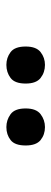

<svg xmlns="http://www.w3.org/2000/svg" viewBox="206 -996 164 617"><g transform="rotate(-90 288.5 -688.0)"><path d="M388 -626Q364 -626 346 -640Q328 -654 328 -688Q328 -723 346 -736.5Q364 -750 388 -750Q411 -750 429 -736.5Q447 -723 447 -688Q447 -654 429 -640Q411 -626 388 -626ZM188 -626Q164 -626 146.5 -640Q129 -654 129 -688Q129 -723 146.5 -736.5Q164 -750 188 -750Q211 -750 229.5 -736.5Q248 -723 248 -688Q248 -654 229.5 -640Q211 -626 188 -626Z"/></g></svg>

Font: Noto Serif Malayalam SemiBold
Style: Regular
Weight: 600
Designer: Indian type Foundry, Jelle Bosma, Monotype Design Team
Foundry: Monotype Imaging Inc.
Version: Version 2.104; ttfautohint (v1.8.4.7-5d5b)